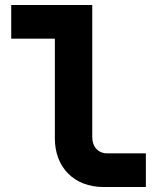

<svg xmlns="http://www.w3.org/2000/svg" viewBox="-20 -750 640 770"><path d="M395 0H565V-135H410C374 -135 350 -161 350 -200V-730H25V-595H200V-195C200 -78 278 0 395 0Z"/></svg>

Font: JetBrains Mono ExtraBold
Style: Regular
Weight: 800
Monospace: yes
Designer: Philipp Nurullin, Konstantin Bulenkov
Foundry: JetBrains
Version: Version 2.305